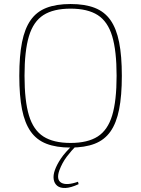

<svg xmlns="http://www.w3.org/2000/svg" viewBox="-20 -722 702 955"><path d="M331 -702Q402 -702 451 -683Q500 -664 529.5 -622Q559 -580 572.5 -512Q586 -444 586 -345Q586 -246 572.5 -178Q559 -110 529.5 -68Q500 -26 451 -7Q402 12 331 12Q260 12 211 -7Q162 -26 132.5 -68Q103 -110 89.5 -178Q76 -246 76 -345Q76 -444 89.5 -512Q103 -580 132.5 -622Q162 -664 211 -683Q260 -702 331 -702ZM331 -679Q246 -679 196 -647Q146 -615 124 -542Q102 -469 102 -345Q102 -221 124 -148Q146 -75 196 -43Q246 -11 331 -11Q416 -11 466 -43Q516 -75 538 -148Q560 -221 560 -345Q560 -469 538 -542Q516 -615 466 -647Q416 -679 331 -679ZM344 -2 362 0Q335 27 312 57.5Q289 88 275 126Q259 172 285 187Q311 202 368 182L371 194Q332 212 305.5 213Q279 214 264.5 202Q250 190 247 169.5Q244 149 253 124Q262 98 283 66.5Q304 35 344 -2Z"/></svg>

Font: Exo 2 Thin
Style: Regular
Weight: 250
Designer: Natanael Gama
Foundry: Natanael Gama
Version: Version 2.010